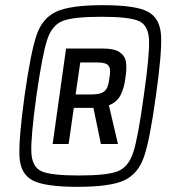

<svg xmlns="http://www.w3.org/2000/svg" viewBox="-20 -716 699 744"><path d="M584 -344Q561 -175 538 -108.5Q515 -42 461 -17Q407 8 280 8Q154 8 106.5 -17Q59 -42 55.5 -108.5Q52 -175 75 -344Q99 -513 121.5 -579.5Q144 -646 198.5 -671Q253 -696 379 -696Q505 -696 552.5 -671Q600 -646 604 -579Q608 -512 584 -344ZM537 -344Q560 -504 557.5 -561Q555 -618 518 -634.5Q481 -651 372 -651Q263 -651 222 -634.5Q181 -618 162.5 -561Q144 -504 121 -344Q99 -183 101.5 -126Q104 -69 140.5 -52.5Q177 -36 286 -36Q395 -36 436.5 -52.5Q478 -69 496.5 -126Q515 -183 537 -344ZM402 -308 437 -158H371L342 -298H328H266L246 -158H184L236 -528H378Q423 -528 443.5 -514Q464 -500 468 -476Q472 -452 466 -414Q461 -374 447 -347Q433 -320 402 -308ZM404 -414Q408 -438 405.5 -450.5Q403 -463 391.5 -468.5Q380 -474 354 -474H291L273 -350H332Q361 -350 375 -356.5Q389 -363 395 -376Q401 -389 404 -414Z"/></svg>

Font: Assailand Medium
Style: Italic
Weight: 500
Italic angle: -8°
Designer: Hector Gatti with collaboration of the Omnibus-Type team
Foundry: Omnibus-Type
Version: Version 0.072;October 19, 2019;FontCreator 12.0.0.2547 64-bi